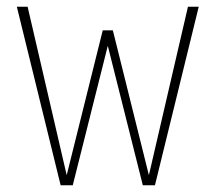

<svg xmlns="http://www.w3.org/2000/svg" viewBox="-20 -550 640 570"><path d="M160 0 30 -530H62L178 -30L285 -460H315L422 -30L538 -530H570L440 0H404L300 -414L196 0Z"/></svg>

Font: Geist Mono Thin
Style: Regular
Weight: 100
Monospace: yes
Designer: Basement.studio, Andrés Briganti, Mateo Zaragoza
Foundry: Basement.studio, Vercel, Andrés Briganti, Guido Ferreyra, Mateo Zaragoza
Version: Version 1.500; ttfautohint (v1.8.4.7-5d5b)